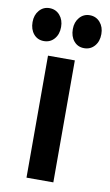

<svg xmlns="http://www.w3.org/2000/svg" viewBox="-121 -732 444 775"><g transform="rotate(10 101.0 -345.0)"><path d="M45 -500H155V0H45ZM18 -690Q44 -690 60.5 -671Q77 -652 77 -623Q77 -593 60.5 -574Q44 -555 18 -555Q-8 -555 -24 -574Q-40 -593 -40 -623Q-40 -652 -23.5 -671Q-7 -690 18 -690ZM183 -690Q209 -690 225.5 -671Q242 -652 242 -623Q242 -593 225.5 -574Q209 -555 183 -555Q157 -555 141 -574Q125 -593 125 -623Q125 -652 141.5 -671Q158 -690 183 -690Z"/></g></svg>

Font: Gully ECD Medium
Style: Regular
Weight: 500
Width: 2
Designer: jaikishan Patel
Foundry: MagicType
Version: Version 1.000;Glyphs 3.2 (3242)